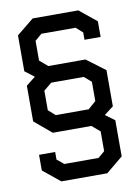

<svg xmlns="http://www.w3.org/2000/svg" viewBox="-78 -753 563 774"><g transform="rotate(-10 203.5 -366.5)"><path d="M298 -33H110L40 -90V-154H106V-123L134 -100H274L301 -123V-204L268 -232H110L40 -291V-437L78 -467L40 -496V-643L110 -700H297L367 -643V-579H301V-609L274 -633H134L106 -609V-528L139 -500H291L367 -443V-295L329 -266L367 -238V-90ZM301 -407 272 -432H139L106 -405V-325L134 -300H269L301 -328Z"/></g></svg>

Font: Turret Road Medium
Style: Regular
Weight: 500
Designer: Noponies
Foundry: Noponies
Version: Version 1.001; ttfautohint (v1.8)